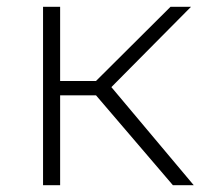

<svg xmlns="http://www.w3.org/2000/svg" viewBox="-20 -542 597 562"><path d="M486 0 261 -263H156V0H106V-522H156V-305H261L479 -522H539L306 -287L547 0Z"/></svg>

Font: mBank Light
Style: Regular
Weight: 300
Designer: Julieta Ulanovsky
Foundry: Julieta Ulanovsky
Version: Version 7.200;PS 007.200;hotconv 1.0.88;makeotf.lib2.5.64775